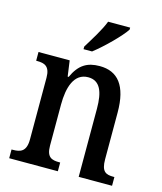

<svg xmlns="http://www.w3.org/2000/svg" viewBox="-114 -850 790 934"><g transform="rotate(15 281.0 -383.0)"><path d="M233 -619V-606H276C328 -646 403 -721 425 -756V-766H314C297 -721 261 -665 233 -619ZM21 0H266V-44H261C223 -44 197 -52 197 -111V-318C197 -402 219 -480 291 -480C351 -480 371 -428 371 -343V0H539V-44H534C496 -44 473 -53 473 -116V-351C473 -487 422 -547 331 -547C268 -547 228 -523 198 -457H193L182 -536H25V-492H30C67 -492 95 -483 95 -425V-115C95 -53 66 -44 27 -44H21Z"/></g></svg>

Font: Noto Serif Georgian Condensed Medium
Style: Regular
Weight: 500
Width: 3
Designer: Monotype Design Team, Akaki Razmadze
Foundry: Google LLC
Version: Version 2.003